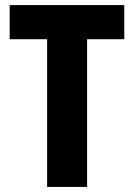

<svg xmlns="http://www.w3.org/2000/svg" viewBox="-20 -734 526 754"><path d="M322 0V-580H468V-714H18V-580H165V0Z"/></svg>

Font: Noto Sans Sinhala UI Condensed ExtraBold
Style: Regular
Weight: 800
Width: 3
Designer: Jelle Bosma - Monotype Design Team
Foundry: Monotype Imaging Inc.
Version: Version 2.006